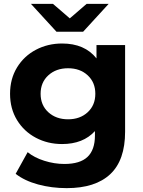

<svg xmlns="http://www.w3.org/2000/svg" viewBox="-20 -771 740 993"><path d="M627 -538V-90Q627 58 550 130Q473 202 325 202Q247 202 177 183Q107 164 61 128L123 16Q157 44 209 60.5Q261 77 313 77Q394 77 432.5 40.5Q471 4 471 -70V-93Q410 -26 301 -26Q227 -26 165.5 -58.5Q104 -91 68 -150Q32 -209 32 -286Q32 -363 68 -422Q104 -481 165.5 -513.5Q227 -546 301 -546Q418 -546 479 -469V-538ZM473 -286Q473 -345 433.5 -381.5Q394 -418 332 -418Q270 -418 230 -381.5Q190 -345 190 -286Q190 -227 230 -190.5Q270 -154 332 -154Q394 -154 433.5 -190.5Q473 -227 473 -286ZM542 -751 410 -607H272L140 -751H254L341 -676L428 -751Z"/></svg>

Font: Montserrat-Bold
Style: Bold
Weight: 700
Version: Version 7.200